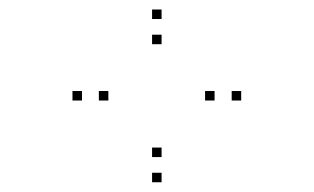

<svg xmlns="http://www.w3.org/2000/svg" viewBox="-20 -807 660 404"><path d="M487.5 -595.5V-615.5H467.5V-595.5ZM320 -767V-787H300V-767ZM152.5 -595.5V-615.5H132.5V-595.5ZM320 -423.5V-443.5H300V-423.5ZM208 -595.5V-615.5H188V-595.5ZM320 -714V-734H300V-714ZM431.5 -595.5V-615.5H411.5V-595.5ZM320 -476.5V-496.5H300V-476.5Z"/></svg>

Font: Monaspace Radon Dots Var
Style: Regular
Weight: 400
Designer: Riley Cran and the Lettermatic Team
Version: Version 1.100 (Monaspace Radon Dots)